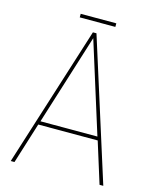

<svg xmlns="http://www.w3.org/2000/svg" viewBox="-127 -956 844 1042"><g transform="rotate(15 295.0 -435.0)"><path d="M395 -850ZM395 -850H195V-870H395ZM555 0H534L462 -230H128L56 0H35L285 -790H305ZM455 -250 295 -760 135 -250Z"/></g></svg>

Font: Tanohe Sans Thin
Style: Regular
Weight: 100
Designer: Village Type and Design LLC & Cristiano Sobral
Foundry: Cooper Hewitt Smithsonian Design Museum
Version: Version 1.00;September 29, 2021;FontCreator 13.0.0.2655 64-b